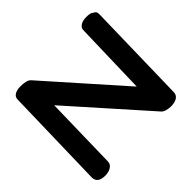

<svg xmlns="http://www.w3.org/2000/svg" viewBox="-181 -952 1175 1175"><g transform="rotate(-45 406.5 -364.5)"><path d="M623.5 -229 194.3 -712.9Q175.8 -734.4 117.7 -733.4Q88.9 -732.9 70.8 -721.7Q52.7 -710 52.2 -690.9L35.6 -30.3Q35.2 -6.3 51.8 7.3Q67.4 20 99.1 20.5Q131.8 21 152.3 7.8Q174.3 -5.9 174.8 -28.3L185.5 -505.4L621.6 -15.1Q638.7 3.9 684.6 5.4Q718.3 5.9 738.8 -6.8Q759.3 -20 759.8 -43.5L774.9 -702.1Q775.4 -724.1 765.6 -730.2Q755.9 -736.3 746.1 -742.4Q736.3 -748.5 704.1 -748.5Q674.8 -748.5 656.7 -736.8Q637.2 -724.1 636.7 -706.1Z"/></g></svg>

Font: Comic Relief
Style: Bold
Weight: 700
Designer: Jeff Davis
Foundry: Loudifier
Version: Version 1.200; ttfautohint (v1.8.4.7-5d5b)